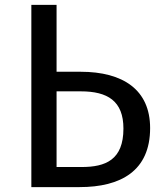

<svg xmlns="http://www.w3.org/2000/svg" viewBox="-20 -764 660 784"><path d="M309 -471H211V-744H108V0H305C473 0 593 -66 593 -241C593 -397 483 -471 309 -471ZM313 -82H211V-391H310C419 -391 484 -352 484 -239C484 -111 411 -82 313 -82Z"/></svg>

Font: Glow Sans SC Normal Medium
Style: Regular
Weight: 600
Designer: Ryoko NISHIZUKA (kana, bopomofo & ideographs); Paul D. Hunt (Latin, Greek & Cyrillic); Sandoll Communications, Soo-young
Version: Version 0.93